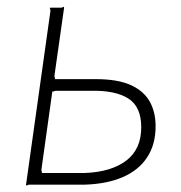

<svg xmlns="http://www.w3.org/2000/svg" viewBox="-20 -553 541 575"><path d="M58 0 131 -520Q131 -525 129.5 -527.5Q128 -530 132 -530H162Q167 -530 169 -532Q171 -534 172 -530L143 -326Q143 -322 144.5 -319Q146 -316 142 -316H267Q332 -316 371 -298.5Q410 -281 428 -249.5Q446 -218 446 -175Q446 -120 420.5 -81.5Q395 -43 347.5 -22.5Q300 -2 234 0H68Q64 0 61.5 2Q59 4 58 0ZM103 -35H235Q313 -38 358 -72Q403 -106 403 -172Q403 -234 363.5 -258.5Q324 -283 251 -281H147Q143 -281 140.5 -279Q138 -277 137 -281L104 -45Q104 -41 105.5 -38Q107 -35 103 -35Z"/></svg>

Font: Libre Franklin Thin
Style: Italic
Weight: 100
Italic angle: -8°
Designer: Pablo Impallari, Rodrigo Fuenzalida, Nhung Nguyen
Foundry: Impallari Type
Version: Version 3.000